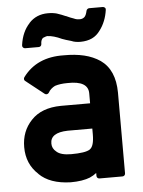

<svg xmlns="http://www.w3.org/2000/svg" viewBox="-51 -735 583 784"><g transform="rotate(-5 240.0 -343.0)"><path d="M325.7 2.4Q320.3 2.4 317.1 -1Q314 -4.4 314 -9.3V-21Q301.8 -11.2 287.1 -4.9H287.6Q256.3 7.8 207 7.8Q121.6 5.4 78.1 -38.1H78.6Q30.3 -82 30.3 -151.4Q30.3 -216.8 72.3 -260.7Q114.3 -305.7 194.3 -306.6H314V-346.2Q314.9 -399.4 229 -397Q199.2 -397 177.7 -390.1Q169.4 -386.2 161.9 -379.6Q154.3 -373 150.4 -365.2Q147.5 -360.4 142.3 -359.1Q137.2 -357.9 132.8 -361.3L58.1 -420.4Q54.2 -422.9 53.7 -427.7Q53.2 -432.6 56.2 -436.5Q113.3 -513.7 224.1 -511.2Q270 -511.7 306.9 -502.9Q343.8 -494.1 372.6 -474.6Q430.7 -433.6 431.2 -340.3V-9.3Q431.2 -4.4 428 -1Q424.8 2.4 419.4 2.4ZM314 -203.1H212.9Q141.1 -201.2 142.1 -156.2Q142.1 -136.2 159.2 -122.6Q176.8 -106.4 219.2 -106.4Q247.6 -106.4 267.1 -109.4Q286.6 -112.3 296.9 -119.1H296.4Q314 -130.9 314 -179.2ZM69.8 -553.7Q64 -553.7 60.5 -557.9Q57.1 -562 58.1 -567.4Q65.4 -621.6 96.7 -654.8H96.2Q126.5 -688 174.3 -688Q195.8 -688 212.4 -683.1H211.9Q231 -676.8 246.1 -669.9V-670.4Q255.4 -666 263.2 -662.8Q271 -659.7 278.3 -657.2Q288.1 -652.3 300.3 -652.3Q311.5 -651.4 320.3 -658.2Q328.1 -664.1 332.5 -684.6Q333.5 -688.5 336.9 -691.2Q340.3 -693.8 344.2 -693.8H399.4Q404.8 -693.8 408.4 -690.2Q412.1 -686.5 411.1 -681.2Q404.3 -633.3 378.4 -599.1Q364.3 -579.1 344.5 -569.8Q324.7 -560.5 297.9 -560.1Q288.1 -560.1 278.3 -561.5Q268.6 -563 259.8 -566.9Q248 -570.3 239 -573Q230 -575.7 222.7 -578.6Q189.5 -594.2 164.1 -595.2Q161.1 -595.2 156.2 -593.5Q151.4 -591.8 145.5 -589.4Q136.7 -581.5 136.7 -565.4Q136.7 -560.5 133.5 -557.1Q130.4 -553.7 125 -553.7Z"/></g></svg>

Font: Alte DIN 1451 Mittelschrift
Style: Bold
Weight: 700
Designer: Peter Wiegel
Foundry: Peter Wiegel
Version: Version 1.003